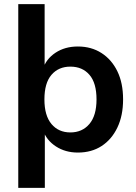

<svg xmlns="http://www.w3.org/2000/svg" viewBox="-20 -725 654 925"><path d="M68 180V-705H195V-391H186Q202 -441 247.5 -471Q293 -501 355 -501Q420 -501 469 -469.5Q518 -438 545.5 -381.5Q573 -325 573 -246Q573 -168 545.5 -110.5Q518 -53 469.5 -21.5Q421 10 355 10Q295 10 249.5 -19.5Q204 -49 187 -98H196V180ZM319 -87Q376 -87 410.5 -127.5Q445 -168 445 -246Q445 -325 411 -364.5Q377 -404 319 -404Q262 -404 228 -364.5Q194 -325 194 -246Q194 -168 228 -127.5Q262 -87 319 -87Z"/></svg>

Font: Nunito Sans 11pt
Style: Bold
Weight: 700
Version: Version 3.101;gftools[0.9.27]